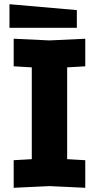

<svg xmlns="http://www.w3.org/2000/svg" viewBox="-20 -888 470 912"><path d="M45 4V-127L131 -132V-568L45 -573V-704L215 -696L385 -704V-573L299 -568V-132L385 -127V4L215 -4ZM345 -756H25V-868L345 -840Z"/></svg>

Font: Tektur
Style: Bold
Weight: 700
Designer: Adam Jagosz
Foundry: Adam Jagosz
Version: Version 1.005;gftools[0.9.30]